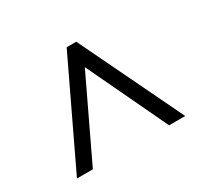

<svg xmlns="http://www.w3.org/2000/svg" viewBox="-100 -652 751 711"><g transform="rotate(-30 275.0 -297.0)"><path d="M44 -77 254 -517H295L507 -77H438L262 -448H289L112 -77Z"/></g></svg>

Font: Rokkitt SemiBold
Style: Regular
Weight: 400
Version: Version 3.103